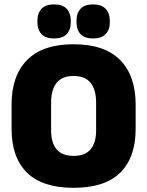

<svg xmlns="http://www.w3.org/2000/svg" viewBox="-20 -860 687 896"><path d="M323.5 16.5Q178 16.5 106 -54.2Q34 -125 34 -259V-372Q34 -506.5 106.5 -580Q179 -653.5 323.5 -653.5Q468 -653.5 540.5 -580Q613 -506.5 613 -372V-259Q613 -125 541 -54.2Q469 16.5 323.5 16.5ZM323.5 -132.5Q377 -132.5 402.8 -163.2Q428.5 -194 428.5 -250V-381.5Q428.5 -441.5 402.8 -473.5Q377 -505.5 323.5 -505.5Q270 -505.5 244.2 -473.5Q218.5 -441.5 218.5 -381.5V-250Q218.5 -194 244.2 -163.2Q270 -132.5 323.5 -132.5ZM232 -680.5Q193 -680.5 173.8 -700.8Q154.5 -721 154.5 -757.5V-761.5Q154.5 -798.5 173.8 -819Q193 -839.5 232 -839.5Q272 -839.5 291.2 -819Q310.5 -798.5 310.5 -761.5V-757.5Q310.5 -721 291.2 -700.8Q272 -680.5 232 -680.5ZM414.5 -680.5Q375 -680.5 356 -700.8Q337 -721 337 -757.5V-761.5Q337 -798.5 356 -819Q375 -839.5 414.5 -839.5Q453.5 -839.5 473 -819Q492.5 -798.5 492.5 -761.5V-757.5Q492.5 -721 473 -700.8Q453.5 -680.5 414.5 -680.5Z"/></svg>

Font: Anek Odia Medium ExtraBold
Style: Regular
Weight: 800
Version: Version 1.003